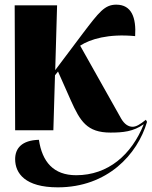

<svg xmlns="http://www.w3.org/2000/svg" viewBox="-20 -559 652 824"><path d="M45 0H209L216 -236L229 -252L284 -128C324 -39 353 10 454 10C507 10 552 6 597 -26C545 105 444 193 307 193C209 193 161 135 147 41C73 43 45 78 45 124C45 185 88 245 228 245C441 245 570 104 611 -36L606 -45C580 -24 564 -15 549 -15C531 -15 514 -26 500 -50L324 -363C367 -391 445 -415 560 -404C565 -483 545 -539 479 -539C429 -539 405 -507 335 -415L217 -258L225 -536H43Z"/></svg>

Font: Noto Serif Display Condensed Black
Style: Regular
Weight: 900
Width: 3
Designer: Monotype Design Team
Foundry: Monotype Imaging Inc.
Version: Version 2.009